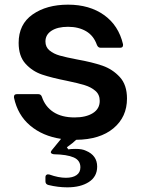

<svg xmlns="http://www.w3.org/2000/svg" viewBox="-20 -589 609 824"><path d="M307 11Q294 24 267 43L273 52Q285 50 305 50Q333 50 349 58Q397 78 397 126Q397 169 361.5 192Q326 215 269 215Q229 215 188 205Q175 202 175 189V172Q175 164 180 161Q185 158 192 160Q231 174 263 174Q292 174 308.5 162.5Q325 151 325 129Q325 99 296 86.5Q267 74 211 73Q198 71 198 64Q198 62 202 56L242 7Q163 -5 109.5 -50Q56 -95 40 -170V-174Q40 -185 53 -185H144Q156 -185 160 -173Q174 -131 209.5 -108Q245 -85 300 -85Q349 -85 378.5 -103.5Q408 -122 408 -156Q408 -183 389.5 -199Q371 -215 343.5 -223.5Q316 -232 268 -242Q202 -255 160.5 -269Q119 -283 89.5 -315.5Q60 -348 60 -405Q60 -485 120 -527Q180 -569 272 -569Q364 -569 426.5 -524.5Q489 -480 508 -399V-395Q508 -384 495 -384H412Q401 -384 396 -396Q382 -436 349.5 -455Q317 -474 272 -474Q227 -474 201 -457Q175 -440 175 -411Q175 -387 192.5 -372.5Q210 -358 236.5 -350.5Q263 -343 310 -334Q377 -322 420 -307Q463 -292 494 -258.5Q525 -225 525 -166Q525 -87 467 -38.5Q409 10 307 11Z"/></svg>

Font: Open Sauce Two SemiBold
Style: Regular
Weight: 600
Designer: Alfredo Marco Pradil
Foundry: Creative Sauce Fz LLC
Version: Version 1.477